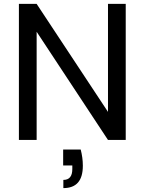

<svg xmlns="http://www.w3.org/2000/svg" viewBox="-20 -718 743 985"><path d="M625 -698C625 -698 534 -698 534 -698C534 -698 534 -144 534 -144C534 -144 168 -698 168 -698C168 -698 77 -698 77 -698C77 -698 77 0 77 0C77 0 168 0 168 0C168 0 168 -555 168 -555C168 -555 534 0 534 0C534 0 625 0 625 0C625 0 625 -698 625 -698ZM394 49C394 49 304 49 304 49C304 49 304 131 304 131C304 131 351 131 351 131C351 131 351 149 351 149C351 149 351 149 351 149C351 186 336 205 305 205C305 205 305 247 305 247C305 247 305 247 305 247C372 247 405 209 405 132C405 132 405 132 405 132C405 104 401 76 394 49Z"/></svg>

Font: Girnar Poppins
Style: Regular
Weight: 500
Designer: Ninad Kale (Devanagari), Jonny Pinhorn (Latin)
Foundry: Indian Type Foundry
Version: ""